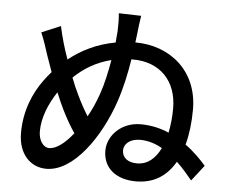

<svg xmlns="http://www.w3.org/2000/svg" viewBox="-55 -853 1110 938"><g transform="rotate(5 500.0 -383.5)"><path d="M474 -558C464 -500 451 -439 433 -388C419 -348 402 -309 382 -274C363 -304 345 -337 327 -375C316 -397 304 -425 292 -456C340 -503 401 -540 474 -558ZM214 -702 121 -663C141 -615 148 -589 160 -553L188 -474C175 -459 163 -444 152 -429C102 -361 65 -272 65 -165C65 -60 127 -1 203 -1C336 -1 461 -180 522 -361C544 -426 560 -499 571 -570H576C713 -571 795 -482 795 -349C795 -308 791 -267 783 -229C742 -247 695 -258 644 -258C548 -258 483 -187 483 -115C483 -29 547 22 645 22C734 22 796 -21 836 -91C867 -62 893 -30 913 -6L973 -83C947 -113 913 -148 871 -178C885 -230 892 -289 892 -352C892 -541 754 -654 583 -654L589 -702C591 -721 595 -757 600 -786L490 -789C493 -760 493 -742 492 -703L487 -645C396 -629 320 -590 260 -542C241 -594 225 -650 214 -702ZM757 -151C732 -100 695 -66 642 -66C596 -66 569 -89 569 -124C569 -154 597 -182 648 -182C687 -182 724 -170 757 -151ZM325 -186C285 -135 243 -103 208 -103C179 -103 156 -137 156 -181C156 -247 184 -316 225 -378C238 -347 250 -319 262 -295C283 -253 304 -216 325 -186Z"/></g></svg>

Font: GenYoGothic2 TW M
Style: Regular
Weight: 500
Version: Version 2.100;PS 2.1;hotconv 16.6.51;makeotf.lib2.5.65220 DE